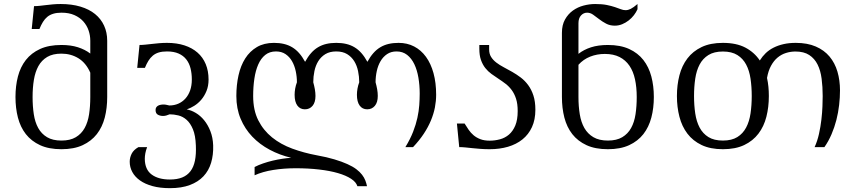

<svg xmlns="http://www.w3.org/2000/svg" viewBox="-20 -747 4354 975"><path d="M58.6 -254.4Q58.6 -310.5 71 -358.6Q83.5 -406.7 111.3 -442.4Q139.2 -478 183.6 -498.3Q228 -518.6 292 -518.6Q339.4 -518.6 375.5 -507.1Q411.6 -495.6 438.5 -475.1V-540.5Q438.5 -567.4 429.7 -592.8Q420.9 -618.2 403.1 -638.2Q385.3 -658.2 357.7 -670.4Q330.1 -682.6 292.5 -682.6Q268.1 -682.6 250.5 -677.2Q232.9 -671.9 220.2 -661.4Q207.5 -650.9 198 -635.5Q188.5 -620.1 180.2 -599.6H141.1L152.8 -715.8Q167 -715.8 182.1 -717.5Q197.3 -719.2 213.9 -721.2Q230.5 -723.1 248.8 -724.9Q267.1 -726.6 288.1 -726.6Q344.2 -726.6 388.4 -713.4Q432.6 -700.2 462.6 -675.8Q492.7 -651.4 508.5 -616.9Q524.4 -582.5 524.4 -540V-254.4Q524.4 -198.2 512 -149.9Q499.5 -101.6 471.7 -65.9Q443.8 -30.3 399.7 -9.8Q355.5 10.7 292 10.7Q228 10.7 183.6 -9.8Q139.2 -30.3 111.3 -65.9Q83.5 -101.6 71 -149.9Q58.6 -198.2 58.6 -254.4ZM145.5 -254.4Q145.5 -207.5 151.6 -167Q157.7 -126.5 174.1 -96.9Q190.4 -67.4 219 -50.3Q247.6 -33.2 292 -33.2Q336.4 -33.2 365 -50.3Q393.6 -67.4 409.9 -96.9Q426.3 -126.5 432.4 -167Q438.5 -207.5 438.5 -254.4V-377.9Q416.5 -427.7 378.2 -451.2Q339.8 -474.6 292 -474.6Q248 -474.6 219.7 -457.8Q191.4 -440.9 175 -411.4Q158.7 -381.8 152.1 -341.6Q145.5 -301.3 145.5 -254.4Z M1062.5 -8.8Q1064 39.6 1052 79.6Q1040 119.6 1013.2 148.2Q986.3 176.8 944.1 192.6Q901.9 208.5 842.8 208.5Q792.5 208.5 754.4 198Q716.3 187.5 690.7 169.2Q665 150.9 651.9 126.5Q638.7 102.1 638.7 74.2Q638.7 53.7 648.4 33.9Q658.2 14.2 683.1 0H727.1Q720.7 17.1 718 31.7Q715.3 46.4 715.3 59.6Q715.8 113.8 750 139.2Q784.2 164.6 842.8 164.6Q879.4 164.6 905.3 154.1Q931.2 143.6 947.3 122.3Q963.4 101.1 970 68.6Q976.6 36.1 974.6 -8.3Q972.7 -59.6 959.7 -90.6Q946.8 -121.6 927.7 -138.4Q908.7 -155.3 885.7 -160.9Q862.8 -166.5 841.3 -166.5Q832.5 -162.6 824.2 -160.4Q815.9 -158.2 808.1 -158.2Q792.5 -158.2 781.2 -164.8Q770 -171.4 770 -188.5Q770 -196.3 773.4 -201.7Q776.9 -207 782.5 -210.2Q788.1 -213.4 795.4 -214.8Q802.7 -216.3 810.5 -216.3Q818.4 -216.3 825.7 -214.6Q833 -212.9 839.8 -211.4Q864.7 -211.4 885.5 -220.5Q906.2 -229.5 921.6 -246.6Q937 -263.7 945.6 -288.1Q954.1 -312.5 954.1 -343.3Q954.1 -374 947.5 -400.1Q940.9 -426.3 926 -445.3Q911.1 -464.4 887 -475.1Q862.8 -485.8 828.1 -485.8Q803.7 -485.8 786.1 -480.5Q768.6 -475.1 755.9 -464.4Q743.2 -453.6 733.6 -438.2Q724.1 -422.9 715.8 -402.3H676.8L688.5 -518.6Q702.6 -518.6 718.3 -520.3Q733.9 -522 751.5 -523.9Q769 -525.9 788.1 -527.6Q807.1 -529.3 828.1 -529.3Q877.4 -529.3 916.5 -516.6Q955.6 -503.9 982.9 -480Q1010.3 -456.1 1024.7 -421.4Q1039.1 -386.7 1039.1 -342.8Q1039.1 -310.5 1028.6 -284.9Q1018.1 -259.3 1002 -240.5Q985.8 -221.7 966.1 -209.5Q946.3 -197.3 928.2 -191.4Q950.7 -187.5 974.1 -173.6Q997.6 -159.7 1016.6 -136.5Q1035.6 -113.3 1048.3 -81.1Q1061 -48.8 1062.5 -8.8Z M1887.2 -329.1Q1892.1 -311.5 1895.3 -293.7Q1898.4 -275.9 1898.4 -259.8Q1898.4 -227.1 1883.5 -209.5Q1868.7 -191.9 1844.7 -191.9Q1820.3 -191.9 1806.4 -210.9Q1792.5 -230 1792.5 -265.6Q1792.5 -280.8 1795.4 -297.1Q1798.3 -313.5 1804.2 -329.1Q1804.2 -357.9 1798.3 -386Q1792.5 -414.1 1778.8 -436.3Q1765.1 -458.5 1742.7 -472.2Q1720.2 -485.8 1687.5 -485.8Q1654.8 -485.8 1632.3 -472.2Q1609.9 -458.5 1596.2 -436.3Q1582.5 -414.1 1576.7 -386Q1570.8 -357.9 1570.8 -329.1Q1575.7 -311.5 1578.9 -293.7Q1582 -275.9 1582 -259.8Q1582 -227.1 1567.1 -209.5Q1552.2 -191.9 1528.3 -191.9Q1503.9 -191.9 1490 -210.9Q1476.1 -230 1476.1 -265.6Q1476.1 -280.8 1479 -297.1Q1481.9 -313.5 1487.8 -329.1Q1487.8 -357.9 1481.7 -386Q1475.6 -414.1 1462.9 -436.3Q1450.2 -458.5 1429.9 -472.2Q1409.7 -485.8 1381.3 -485.8Q1349.1 -485.8 1326.9 -468Q1304.7 -450.2 1291.3 -419.4Q1277.8 -388.7 1271.7 -347.4Q1265.6 -306.2 1265.6 -259.3Q1265.6 -187.5 1291.5 -136.2Q1317.4 -85 1361.6 -49.3Q1405.8 -13.7 1464.4 7.8Q1522.9 29.3 1588.4 41.5Q1640.1 50.8 1678.2 62.3Q1716.3 73.7 1743.9 86.2Q1771.5 98.6 1789.6 112.3Q1807.6 126 1818.6 140.4Q1829.6 154.8 1835.2 169.4Q1840.8 184.1 1843.8 198.7H1794.9Q1788.6 177.7 1762.9 160.9Q1737.3 144 1696.3 132.1Q1655.3 120.1 1600.3 113.8Q1545.4 107.4 1481 107.4Q1421.9 107.4 1367.9 116Q1314 124.5 1272.9 143.1V101.1Q1292.5 90.8 1316.2 82.8Q1339.8 74.7 1364.5 68.8Q1389.2 63 1413.6 59.3Q1438 55.7 1458.5 54.2Q1400.4 40.5 1349.6 13.4Q1298.8 -13.7 1261.2 -53Q1223.6 -92.3 1201.9 -144Q1180.2 -195.8 1180.2 -259.3Q1180.2 -315.4 1191.2 -364.5Q1202.1 -413.6 1225.3 -450.2Q1248.5 -486.8 1284.7 -508.1Q1320.8 -529.3 1371.1 -529.3Q1398.9 -529.3 1421.6 -523.9Q1444.3 -518.6 1463.6 -507.1Q1482.9 -495.6 1499 -477.3Q1515.1 -459 1529.3 -433.1Q1543.5 -459 1559.6 -477.3Q1575.7 -495.6 1595 -507.1Q1614.3 -518.6 1637 -523.9Q1659.7 -529.3 1687.5 -529.3Q1715.3 -529.3 1738 -523.9Q1760.7 -518.6 1780 -507.1Q1799.3 -495.6 1815.4 -477.3Q1831.5 -459 1845.7 -433.1Q1859.9 -459 1876 -477.3Q1892.1 -495.6 1911.4 -507.1Q1930.7 -518.6 1953.4 -523.9Q1976.1 -529.3 2003.9 -529.3Q2047.9 -529.3 2083 -511Q2118.2 -492.7 2143.1 -458.5Q2168 -424.3 2181.4 -375.5Q2194.8 -326.7 2194.8 -266.1Q2194.8 -233.9 2188.5 -201.2Q2182.1 -168.5 2168.2 -135Q2154.3 -101.6 2132.1 -67.9Q2109.9 -34.2 2077.6 0H2038.6Q2063.5 -41 2077.9 -78.1Q2092.3 -115.2 2099.6 -148.9Q2106.9 -182.6 2109.1 -213.1Q2111.3 -243.7 2111.3 -271.5Q2111.3 -314 2104.7 -352.8Q2098.1 -391.6 2084 -421.1Q2069.8 -450.7 2047.4 -468.3Q2024.9 -485.8 1993.7 -485.8Q1965.8 -485.8 1945.6 -472.2Q1925.3 -458.5 1912.4 -436.3Q1899.4 -414.1 1893.3 -386Q1887.2 -357.9 1887.2 -329.1Z M2466.8 -32.7Q2493.2 -32.7 2518.8 -39.6Q2544.4 -46.4 2564.5 -63.5Q2584.5 -80.6 2596.7 -109.6Q2608.9 -138.7 2608.9 -183.1Q2608.9 -219.7 2600.6 -245.4Q2592.3 -271 2578.6 -289.6Q2564.9 -308.1 2547.4 -321.5Q2529.8 -335 2511.5 -346.9Q2493.2 -358.9 2475.6 -371.6Q2458 -384.3 2444.3 -401.6Q2430.7 -418.9 2422.4 -442.4Q2414.1 -465.8 2414.1 -500V-518.6H2463.9V-496.1Q2463.9 -473.6 2473.9 -457.8Q2483.9 -441.9 2500.5 -429.2Q2517.1 -416.5 2538.1 -405.5Q2559.1 -394.5 2581.3 -381.8Q2603.5 -369.1 2624.5 -353.3Q2645.5 -337.4 2662.1 -314.9Q2678.7 -292.5 2688.7 -262Q2698.7 -231.4 2698.7 -189.5Q2698.7 -139.2 2681.4 -101.6Q2664.1 -64 2633.1 -39.1Q2602.1 -14.2 2559.6 -1.7Q2517.1 10.7 2466.8 10.7Q2441.4 10.7 2419.7 9Q2397.9 7.3 2379.2 5.4Q2360.4 3.4 2343.8 1.7Q2327.1 0 2312 0L2300.3 -119.6H2339.4Q2349.1 -103.5 2359.9 -87.9Q2370.6 -72.3 2385 -60.1Q2399.4 -47.9 2419.2 -40.3Q2439 -32.7 2466.8 -32.7Z M2833.5 -580.1Q2833.5 -620.1 2849.1 -647.9Q2864.7 -675.8 2889.2 -693.4Q2913.6 -710.9 2943.6 -718.8Q2973.6 -726.6 3002.4 -726.6Q3037.6 -726.6 3061.5 -721.7Q3085.4 -716.8 3102.8 -710.9Q3120.1 -705.1 3132.6 -700.2Q3145 -695.3 3157.2 -695.3Q3169.4 -695.3 3183.1 -702.1Q3196.8 -709 3217.3 -726.6V-700.2Q3210.4 -684.6 3199 -669.7Q3187.5 -654.8 3172.4 -643.1Q3157.2 -631.3 3139.4 -624Q3121.6 -616.7 3102.1 -616.7Q3077.1 -616.7 3057.9 -627Q3038.6 -637.2 3022.5 -649.7Q3006.3 -662.1 2991.9 -672.4Q2977.5 -682.6 2961.4 -682.6Q2943.4 -682.6 2930.4 -668.5Q2917.5 -654.3 2917.5 -629.4V-473.6Q2944.8 -495.1 2981.4 -506.8Q3018.1 -518.6 3066.9 -518.6Q3130.4 -518.6 3174.8 -498.3Q3219.2 -478 3247.1 -442.4Q3274.9 -406.7 3287.6 -358.6Q3300.3 -310.5 3300.3 -254.4Q3300.3 -198.2 3287.6 -149.9Q3274.9 -101.6 3247.1 -65.9Q3219.2 -30.3 3174.8 -9.8Q3130.4 10.7 3066.9 10.7Q3002.9 10.7 2958.5 -9.8Q2914.1 -30.3 2886.2 -65.9Q2858.4 -101.6 2845.9 -149.9Q2833.5 -198.2 2833.5 -254.4ZM3213.4 -254.4Q3213.4 -303.7 3204.6 -344.2Q3195.8 -384.8 3176.3 -413.3Q3156.7 -441.9 3126 -457.5Q3095.2 -473.1 3051.3 -473.1Q3011.7 -473.1 2977.1 -459.5Q2942.4 -445.8 2917.5 -418V-254.4Q2917.5 -207.5 2924.1 -167Q2930.7 -126.5 2947.5 -96.9Q2964.4 -67.4 2993.4 -50.3Q3022.5 -33.2 3066.9 -33.2Q3111.3 -33.2 3139.9 -50.3Q3168.5 -67.4 3184.8 -96.9Q3201.2 -126.5 3207.3 -167Q3213.4 -207.5 3213.4 -254.4Z M3884.3 -259.3Q3884.3 -203.1 3871.8 -154.1Q3859.4 -105 3831.5 -68.4Q3803.7 -31.7 3759.3 -10.5Q3714.8 10.7 3650.9 10.7Q3587.4 10.7 3543 -10.5Q3498.5 -31.7 3470.7 -68.4Q3442.9 -105 3430.2 -154.1Q3417.5 -203.1 3417.5 -259.3Q3417.5 -315.4 3430.2 -364.5Q3442.9 -413.6 3470.7 -450.2Q3498.5 -486.8 3543 -508.1Q3587.4 -529.3 3650.9 -529.3Q3719.2 -529.3 3764.9 -505.4Q3810.5 -481.4 3838.4 -439.9Q3851.1 -460.4 3868.4 -477.1Q3885.7 -493.7 3908.4 -505.1Q3931.2 -516.6 3959 -522.9Q3986.8 -529.3 4021 -529.3Q4080.1 -529.3 4122.8 -510.7Q4165.5 -492.2 4192.6 -459.7Q4219.7 -427.2 4232.7 -383.1Q4245.6 -338.9 4245.6 -288.1Q4245.6 -252 4241.2 -213.6Q4236.8 -175.3 4227.3 -137.9Q4217.8 -100.6 4202.6 -65.2Q4187.5 -29.8 4166.5 0H4116.7Q4130.9 -30.8 4138.9 -67.1Q4147 -103.5 4151.1 -139.4Q4155.3 -175.3 4156.5 -207Q4157.7 -238.8 4157.7 -259.3Q4157.7 -306.2 4152.3 -347.4Q4147 -388.7 4131.8 -419.2Q4116.7 -449.7 4089.6 -467.5Q4062.5 -485.4 4019.5 -485.4Q3994.6 -485.4 3971.2 -478Q3947.8 -470.7 3928.5 -454.6Q3909.2 -438.5 3895.3 -412.8Q3881.3 -387.2 3875 -351.1Q3879.9 -329.1 3882.1 -306.4Q3884.3 -283.7 3884.3 -259.3ZM3797.4 -259.3Q3797.4 -306.2 3791.3 -347.4Q3785.2 -388.7 3769 -419.2Q3752.9 -449.7 3724.4 -467.5Q3695.8 -485.4 3650.9 -485.4Q3606 -485.4 3577.4 -467.5Q3548.8 -449.7 3532.7 -419.2Q3516.6 -388.7 3510.5 -347.4Q3504.4 -306.2 3504.4 -259.3Q3504.4 -212.4 3510.5 -171.1Q3516.6 -129.9 3532.7 -99.4Q3548.8 -68.8 3577.4 -51Q3606 -33.2 3650.9 -33.2Q3695.8 -33.2 3724.4 -51Q3752.9 -68.8 3769 -99.4Q3785.2 -129.9 3791.3 -171.1Q3797.4 -212.4 3797.4 -259.3Z"/></svg>

Font: Arian AMU Serif
Style: Regular
Weight: 400
Designer: Ruben Hakobyan (Tarumian)
Foundry: Ruben Hakobyan (Tarumian)
Version: Version 1.002